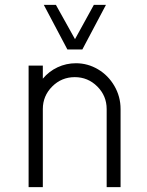

<svg xmlns="http://www.w3.org/2000/svg" viewBox="-20 -770 606 790"><path d="M318.8 -566.4H257.3L160.2 -750H210L288.6 -608.9L366.2 -750H416ZM292.5 -509.8Q340.8 -509.8 383.1 -484.9Q425.3 -460 450.7 -416.3Q476.1 -372.6 476.1 -321.3V0H418.9V-321.3Q418.9 -375.5 380.4 -414.1Q341.8 -452.6 287.6 -452.6Q233.4 -452.6 194.8 -414.1Q156.2 -375.5 156.2 -321.3V0H97.7V-500H156.2V-446.3Q181.6 -476.6 217 -493.2Q252.4 -509.8 292.5 -509.8Z"/></svg>

Font: Now Alt Light
Style: Regular
Weight: 300
Designer: Alfredo Marco Pradil
Foundry: Alfredo Marco Pradil
Version: Version 1.002;PS 001.002;hotconv 1.0.88;makeotf.lib2.5.64775